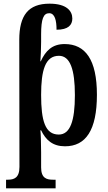

<svg xmlns="http://www.w3.org/2000/svg" viewBox="-20 -786 591 1046"><path d="M13 240H283V193H268C233 193 204 184 204 126V44C204 -3 202 -64 200 -76H204C230 -22 268 11 334 11C447 11 508 -76 508 -270C508 -461 445 -546 332 -546C263 -546 228 -508 202 -452H200C202 -483 204 -520 204 -558V-598C204 -684 217 -714 248 -714C279 -714 288 -674 288 -624C352 -624 374 -650 374 -685C374 -726 343 -766 250 -766C134 -766 85 -702 85 -569L86 123C86 183 57 193 22 193H13ZM300 -53C226 -53 204 -128 204 -269C204 -402 226 -482 301 -482C362 -482 388 -408 388 -268C388 -126 362 -53 300 -53Z"/></svg>

Font: Noto Serif Condensed Semi
Style: Regular
Weight: 600
Width: 3
Designer: Monotype Design Team
Foundry: Monotype Imaging Inc.
Version: Version 1.002